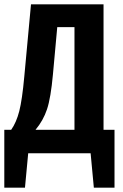

<svg xmlns="http://www.w3.org/2000/svg" viewBox="-20 -712 572 892"><path d="M512 -109V160H416L401 0H111L96 160H0V-109H32Q56 -143 69.5 -195.5Q83 -248 93 -358L124 -692H461V-109ZM326 -586H246L226 -367Q216 -257 198.5 -204.5Q181 -152 145 -109H326Z"/></svg>

Font: Fira Sans Extra Condensed SemiBold
Style: Regular
Weight: 600
Width: 1
Designer: Carrois Corporate & Edenspiekermann AG
Foundry: Carrois Corporate GbR & Edenspiekermann AG
Version: Version 4.203